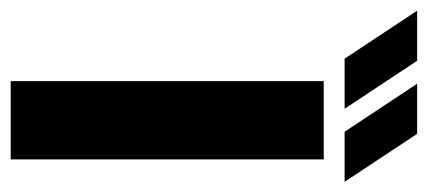

<svg xmlns="http://www.w3.org/2000/svg" viewBox="-340 -574 819 368"><g transform="rotate(90 70.0 -389.5)"><path d="M41 0V-600H191V0ZM138 -640 46 -779H142L234 -640ZM-2 -640 -94 -779H2L94 -640Z"/></g></svg>

Font: Big Shoulders Display Thin Black
Style: Regular
Weight: 900
Version: Version 2.002